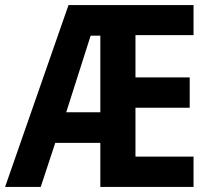

<svg xmlns="http://www.w3.org/2000/svg" viewBox="-20 -734 832 754"><path d="M740 0H374V-173H197L140 0H0L249 -714H740V-596H512V-430H725V-311H512V-119H740ZM240 -293H374V-594H336Z"/></svg>

Font: Noto Sans Tamil Condensed
Style: Bold
Weight: 700
Width: 3
Designer: Jelle Bosma - Monotype Design Team
Foundry: Monotype Imaging Inc.
Version: Version 2.004; ttfautohint (v1.8.4.7-5d5b)